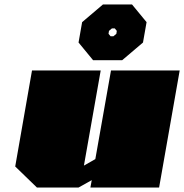

<svg xmlns="http://www.w3.org/2000/svg" viewBox="-20 -838 823 858"><path d="M396 -569 331 -648 347 -739 440 -818H570L635 -739L619 -648L526 -569ZM474 -676H487L500 -687L502 -700L493 -711H480L467 -700L465 -687ZM145 0 48 -94 123 -523H430L355 -98L406 -127L476 -523H783L691 0H384L390 -33L331 0Z"/></svg>

Font: Tomorrow Black
Style: Italic
Weight: 900
Italic angle: -10°
Designer: Tony de Marco, Monica Rizzolli
Foundry: Just in Type
Version: Version 2.002